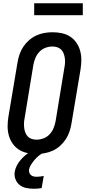

<svg xmlns="http://www.w3.org/2000/svg" viewBox="-20 -942 540 1185"><path d="M205 8Q175 8 147 2Q119 -4 96 -19Q73 -34 57.5 -56.5Q42 -79 34.5 -106Q27 -133 27 -162.5Q27 -192 32 -222L88 -556Q92 -581 100.5 -606Q109 -631 123.5 -653Q138 -675 159 -693.5Q180 -712 204 -723Q228 -734 253.5 -738.5Q279 -743 304 -743Q334 -743 362 -737Q390 -731 413 -716Q436 -701 451.5 -678.5Q467 -656 474.5 -629Q482 -602 482 -572.5Q482 -543 477 -513L421 -179Q417 -154 408.5 -129Q400 -104 385.5 -82Q371 -60 350.5 -41.5Q330 -23 305.5 -12Q281 -1 255.5 3.5Q230 8 205 8ZM205 -80Q227 -80 248.5 -88Q270 -96 286 -113Q302 -130 310.5 -151Q319 -172 323 -193L378 -528Q381 -543 381.5 -558Q382 -573 379.5 -587Q377 -601 372 -614Q367 -627 357 -636.5Q347 -646 333 -650.5Q319 -655 304 -655Q282 -655 260.5 -647Q239 -639 223 -622Q207 -605 198.5 -584Q190 -563 186 -542L131 -207Q128 -192 128 -177Q128 -162 130 -148Q132 -134 137.5 -121Q143 -108 152.5 -98.5Q162 -89 176 -84.5Q190 -80 205 -80ZM188 223Q164 223 141 218Q118 213 101 199.5Q84 186 75.5 164Q67 142 71 118Q74 99 83.5 80.5Q93 62 106.5 46Q120 30 136 16.5Q152 3 170 -8H251L250 0Q233 8 219 19.5Q205 31 193.5 44.5Q182 58 172 73.5Q162 89 159 105Q158 115 161 124Q164 133 171.5 139Q179 145 188 147Q197 149 207 149Q218 149 228.5 147.5Q239 146 250 144L237 219Q225 221 212.5 222Q200 223 188 223ZM491 -848H191V-922H491Z"/></svg>

Font: Iosevka Term Curly SmBd Obl
Style: Regular
Weight: 600
Italic angle: -9°
Designer: Belleve Invis
Foundry: Belleve Invis
Version: Version 32.3.0